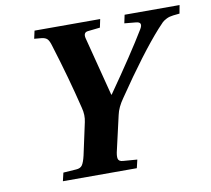

<svg xmlns="http://www.w3.org/2000/svg" viewBox="-77 -779 954 867"><g transform="rotate(-10 400.0 -346.0)"><path d="M127 -656 135 -692H436L428 -654L373 -648Q350 -646 356 -619L426 -347H428Q545 -514 606 -615Q625 -646 593 -649L540 -654L548 -692H800L793 -654L764 -651Q746 -649 733 -642.5Q720 -636 712.5 -629Q705 -622 688 -603Q602 -507 477 -323Q450 -285 443 -251L408 -98Q401 -71 404 -57.5Q407 -44 427 -43L491 -38L482 0H143L152 -38L211 -42Q231 -43 239.5 -55.5Q248 -68 255 -98L287 -246Q294 -277 285 -311Q250 -455 202 -609Q195 -634 186.5 -642.5Q178 -651 161 -653Z"/></g></svg>

Font: Heuristica
Style: Bold Italic
Weight: 700
Italic angle: -13°
Version: Version 1.0.2